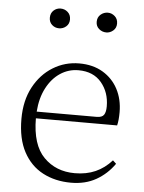

<svg xmlns="http://www.w3.org/2000/svg" viewBox="-54 -804 645 861"><g transform="rotate(5 268.0 -373.0)"><path d="M184.1 -670.9Q166 -670.9 152.6 -682.9Q139.2 -694.8 139.2 -714.8Q139.2 -735.4 152.6 -747.6Q166 -759.8 184.1 -759.8Q202.6 -759.8 216.3 -747.6Q230 -735.4 230 -714.8Q230 -694.8 216.3 -682.9Q202.6 -670.9 184.1 -670.9ZM397 -670.9Q378.4 -670.9 364.3 -682.9Q350.1 -694.8 350.1 -714.8Q350.1 -735.4 364.3 -747.6Q378.4 -759.8 397 -759.8Q414.1 -759.8 428 -747.6Q441.9 -735.4 441.9 -714.8Q441.9 -694.8 428 -682.9Q414.1 -670.9 397 -670.9ZM297.9 14.2Q226.6 14.2 170.9 -15.1Q115.2 -44.4 83.5 -103.5Q51.8 -162.6 51.8 -252Q51.8 -334 84.2 -394.8Q116.7 -455.6 170.7 -488.8Q224.6 -522 289.1 -522Q350.6 -522 395.3 -495.4Q439.9 -468.8 463.9 -423.1Q487.8 -377.4 487.8 -319.8Q487.8 -282.7 481.9 -259.8H116.2Q116.7 -140.6 171.4 -85.2Q226.1 -29.8 311 -29.8Q363.3 -29.8 404.1 -47.9Q444.8 -65.9 477.1 -102.1L492.2 -87.9Q459 -40.5 410.6 -13.2Q362.3 14.2 297.9 14.2ZM117.2 -290H387.2Q411.1 -290 419.7 -302.5Q428.2 -314.9 428.2 -340.8Q428.2 -403.8 391.6 -447.5Q355 -491.2 288.1 -491.2Q243.2 -491.2 206.1 -466.6Q168.9 -441.9 145.3 -396.7Q121.6 -351.6 117.2 -290Z"/></g></svg>

Font: Source Han Serif TW ExtraLight
Style: Regular
Weight: 250
Designer: Ryoko NISHIZUKA Ë•øÂ°öÊ∂ºÂ≠ê (kana & ideographs); Frank Grie√ühammer (Latin, Greek & Cyrillic); Wenlong ZHANG Âº†ÊñáÈæô 
Foundry: Adobe
Version: Version 2.003;hotconv 1.1.1;makeotfexe 2.6.0